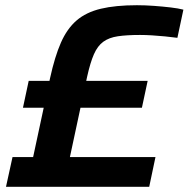

<svg xmlns="http://www.w3.org/2000/svg" viewBox="-20 -716 723 736"><path d="M3 0 28 -114H107L172 -417Q190 -499 213.5 -552.5Q237 -606 273.5 -637.5Q310 -669 366.5 -682.5Q423 -696 505 -696Q537 -696 570.5 -693.5Q604 -691 634 -687.5Q664 -684 683 -679L660 -571Q638 -574 612.5 -576.5Q587 -579 562.5 -580.5Q538 -582 517 -582Q466 -582 432 -577Q398 -572 376 -556Q354 -540 340 -508Q326 -476 314 -422L248 -114H576L552 0ZM68 -303 90 -406H546L524 -303Z"/></svg>

Font: Saira SemiExpanded SemiBold
Style: Italic
Weight: 600
Width: 6
Italic angle: -12°
Designer: Hector Gatti with collaboration of the Omnibus-Type team
Foundry: Omnibus-Type
Version: Version 1.101